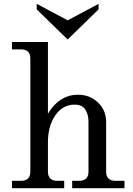

<svg xmlns="http://www.w3.org/2000/svg" viewBox="-20 -993 704 1013"><path d="M636.7 0H360.8V-39.1H397.9Q446.8 -39.1 446.8 -87.9V-352.1Q446.8 -389.2 429.9 -415Q413.1 -440.9 374 -440.9Q310.5 -440.9 271.7 -384.3Q232.9 -327.6 232.9 -242.2V-87.9Q232.9 -39.1 281.7 -39.1H318.8V0H43V-39.1H91.3Q140.1 -39.1 140.1 -87.9V-683.6Q140.1 -732.4 91.3 -732.4H43V-771.5H232.9V-393.1Q293 -493.2 392.1 -493.2Q454.1 -493.2 497.1 -452.1Q540 -411.1 540 -348.6V-87.9Q540 -39.1 588.9 -39.1H636.7ZM336.9 -784.7 173.8 -943.4V-972.7L336.9 -885.7L500 -972.7V-943.4Z"/></svg>

Font: Munson
Style: Regular
Weight: 400
Designer: Paul James MIller
Foundry: High-Logic / Made with FontCreator
Version: Version 2.10;May 5, 2019;FontCreator 11.5.0.2430 64-bit